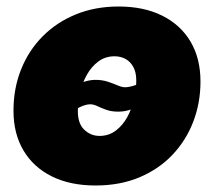

<svg xmlns="http://www.w3.org/2000/svg" viewBox="-20 -553 651 584"><path d="M270.5 11.2Q193.4 11.2 137.5 -16.6Q81.5 -44.4 51.3 -95.5Q21 -146.5 21 -216.3Q21 -284.2 44.2 -342Q67.4 -399.9 109.9 -442.6Q152.3 -485.4 210.9 -509.3Q269.5 -533.2 340.8 -533.2Q418 -533.2 473.9 -505.1Q529.8 -477.1 559.8 -426Q589.8 -375 589.8 -305.2Q589.8 -240.7 568.1 -183.6Q546.4 -126.5 504.9 -82.5Q463.4 -38.6 404.3 -13.7Q345.2 11.2 270.5 11.2ZM282.7 -139.6Q311 -139.6 332.3 -155.8Q353.5 -171.9 367.2 -197Q380.9 -222.2 387.7 -251.5Q394.5 -280.8 394.5 -308.1Q394.5 -333 385.5 -349.4Q376.5 -365.7 361.6 -373.8Q346.7 -381.8 328.6 -381.8Q300.3 -381.8 279.1 -366Q257.8 -350.1 243.9 -325Q230 -299.8 223.4 -270.5Q216.8 -241.2 216.8 -214.4Q216.8 -176.8 236.6 -158.2Q256.3 -139.6 282.7 -139.6ZM173.3 -188.5 136.7 -225.1Q169.4 -260.3 192.4 -278.6Q215.3 -296.9 233.9 -303.5Q252.4 -310.1 270.5 -310.1Q291 -310.1 308.1 -304.4Q325.2 -298.8 338.1 -293.2Q351.1 -287.6 359.9 -287.6Q374.5 -287.6 394.3 -294.9Q414.1 -302.2 432.6 -335.9L475.1 -303.2Q444.8 -267.6 422.4 -248Q399.9 -228.5 380.6 -220.9Q361.3 -213.4 339.8 -213.4Q318.8 -213.4 303.2 -219Q287.6 -224.6 276.1 -230.2Q264.6 -235.8 254.4 -235.8Q240.2 -235.8 219.7 -225.6Q199.2 -215.3 173.3 -188.5Z"/></svg>

Font: Inter 28pt Black
Style: Italic
Weight: 900
Italic angle: -9.3988°
Designer: Rasmus Andersson
Foundry: rsms
Version: Version 4.001;git-66647c0bb